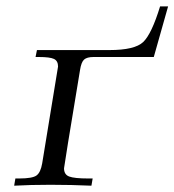

<svg xmlns="http://www.w3.org/2000/svg" viewBox="-20 -589 553 609"><path d="M24.9 0 28.8 -22.9Q28.8 -22.9 41 -22.9Q83 -22.9 95.9 -32.5Q108.9 -42 113.8 -70.8Q163.6 -372.6 164.1 -377.9Q164.1 -396 151.1 -402.1Q138.2 -408.2 103 -408.2H92.8L97.2 -430.2H327.1Q407.2 -430.2 434.1 -455.6Q460.9 -481 487.8 -568.8H513.2L467.8 -408.2H276.9Q255.9 -408.2 246.8 -400.1Q237.8 -392.1 233.9 -367.2Q183.1 -61 183.1 -55.2Q183.1 -35.2 199.5 -29.1Q215.8 -22.9 259.8 -22.9H273.9L270 0Q206.1 -2.9 140.1 -2.9Q75.7 -2.9 24.9 0Z"/></svg>

Font: CMU Serif Extra
Style: RomanSlanted
Weight: 500
Italic angle: -9.46001°
Version: Version 0.7.0